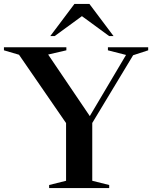

<svg xmlns="http://www.w3.org/2000/svg" viewBox="-33 -955 772 975"><path d="M63.5 -677 -13 -699.5V-715H304V-699.5L211.5 -678L423 -365.5L607 -676L515 -699.5V-715H719.5V-699.5L643 -674.5L435.5 -330.5V-37L521.5 -15.5V0H216.5V-15.5L302.5 -37V-330ZM521 -772 383 -873 245 -772H222.5L345 -935H421L543.5 -772Z"/></svg>

Font: Newsreader Display Medium
Style: Regular
Weight: 500
Designer: Hugues Gentile
Foundry: Production Type
Version: Version 1.001